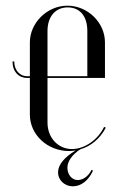

<svg xmlns="http://www.w3.org/2000/svg" viewBox="-20 -523 425 675"><path d="M85 -374V-255H75C51 -255 30 -275 30 -307H24C24 -271 46 -249 75 -249H85V-120C85 -50 146 8 223 8C230 8 238 7 246 6C207 29 184 56 184 83C184 110 207 132 236 132C265 132 291 112 307 77L302 74C290 98 271 110 253 110C233 110 217 91 217 67C217 45 232 22 262 2C300 -9 331 -35 352 -74L346 -77C324 -31 277 1 233 1C184 1 147 -39 147 -92V-249H349V-374C349 -444 288 -503 217 -503C146 -503 85 -443 85 -374ZM147 -255V-414C147 -465 175 -497 218 -497C261 -497 287 -466 287 -414V-255Z"/></svg>

Font: Moniqa Display
Style: Regular
Weight: 400
Designer: Rajesh Rajput
Foundry: Rajesh Rajput
Version: Version 1.000